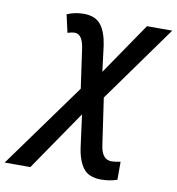

<svg xmlns="http://www.w3.org/2000/svg" viewBox="-206 -625 870 943"><g transform="rotate(10 229.0 -153.5)"><path d="M-120 240H8L213 -59L234 99Q243 166 270.5 203Q298 240 360 240Q403 240 440 227V137Q414 143 395 143Q348 143 338 75L304 -159L578 -541H452L275 -282L259 -411Q249 -478 221.5 -512.5Q194 -547 136 -547Q92 -547 53 -530L73 -441Q96 -448 108 -448Q147 -448 157 -379L185 -182Z"/></g></svg>

Font: Noto Sans UI Medium
Style: Italic
Weight: 500
Italic angle: -12°
Designer: Monotype Design Team
Foundry: Monotype Imaging Inc.
Version: Version 1.901